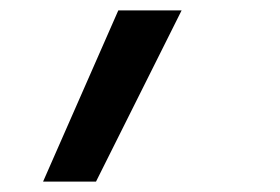

<svg xmlns="http://www.w3.org/2000/svg" viewBox="-20 -172 540 370"><path d="M63 178 208 -152H330L165 178Z"/></svg>

Font: Iosevka Term Curly Semibold
Style: Italic
Weight: 600
Italic angle: -9°
Designer: Belleve Invis
Foundry: Belleve Invis
Version: Version 32.3.0